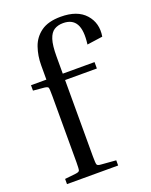

<svg xmlns="http://www.w3.org/2000/svg" viewBox="-141 -827 712 903"><g transform="rotate(-20 215.0 -375.0)"><path d="M291 -26V0H35V-26L90 -32Q106 -34 109 -40Q112 -46 112 -81V-414Q112 -449 109.5 -455Q107 -461 90 -463L35 -468V-495H112V-567Q112 -614 126.5 -656Q141 -698 177 -724Q213 -750 276 -750Q359 -750 399 -705Q439 -660 428 -595L350 -584Q359 -653 340.5 -685.5Q322 -718 276 -718Q250 -718 231.5 -706.5Q213 -695 203.5 -665.5Q194 -636 194 -581V-495H353V-463H194V-81Q194 -46 197 -39.5Q200 -33 216 -32Z"/></g></svg>

Font: Inria Serif
Style: Regular
Weight: 400
Designer: Black Foundry Team
Foundry: Black Foundry
Version: Version 1.000; ttfautohint (v1.8.3)